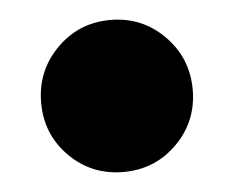

<svg xmlns="http://www.w3.org/2000/svg" viewBox="-34 -621 452 371"><g transform="rotate(-5 192.0 -435.5)"><path d="M338.9 -435.1Q338.9 -373.5 296.1 -330.8Q253.4 -288.1 191.9 -288.1Q130.4 -288.1 87.6 -330.8Q44.9 -373.5 44.9 -435.1Q44.9 -496.6 87.6 -539.8Q130.4 -583 191.9 -583Q253.4 -583 296.1 -539.8Q338.9 -496.6 338.9 -435.1Z"/></g></svg>

Font: Ezra SIL
Style: Regular
Weight: 400
Designer: Development by SIL's NRSI team. OpenType tables by Ralph Hancock ( hancock@dircon.co.uk )
Foundry: SIL International, Version 2.51: 2007
Version: Version 2.51, 2007